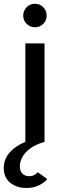

<svg xmlns="http://www.w3.org/2000/svg" viewBox="-50 -736 332 996"><path d="M87 239Q36 239 2.8 211.8Q-30.5 184.5 -30.5 136Q-30.5 90 0 55.2Q30.5 20.5 81.5 0V-511H181V0Q135.5 13 107.2 33.8Q79 54.5 66 78.8Q53 103 53 126.5Q53 153.5 67.5 165.8Q82 178 100.5 178Q117.5 178 128.2 171.5Q139 165 146 157.5L195.5 193Q186 204 171 214.5Q156 225 135.2 232Q114.5 239 87 239ZM131 -594.5Q106 -594.5 88.2 -612.2Q70.5 -630 70.5 -655Q70.5 -680.5 88.2 -698.5Q106 -716.5 131 -716.5Q157 -716.5 174.5 -698.5Q192 -680.5 192 -655Q192 -630 174.5 -612.2Q157 -594.5 131 -594.5Z"/></svg>

Font: Overpass Medium
Style: Regular
Weight: 500
Designer: Delve Withrington, Dave Bailey, Thomas Jockin
Foundry: Delve Fonts LLC
Version: Version 4.000